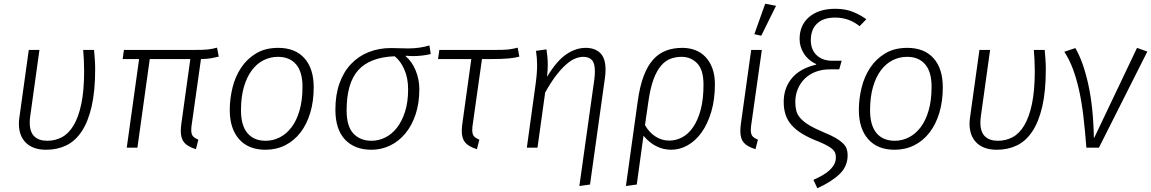

<svg xmlns="http://www.w3.org/2000/svg" viewBox="-20 -790 6157 1027"><path d="M483 -523Q485 -500 487 -474Q489 -448 489 -419Q489 -302 470 -220Q451 -138 416.5 -86.5Q382 -35 334 -12Q286 11 227 11Q157 11 119 -26Q81 -63 81 -129Q81 -146 84 -164L134 -523H191L142 -171Q139 -151 139 -135Q139 -84 163.5 -60.5Q188 -37 233 -37Q275 -37 311 -56Q347 -75 373.5 -119Q400 -163 415 -234.5Q430 -306 430 -411Q430 -442 428.5 -469.5Q427 -497 425 -523Z M724 -474H636L643 -523H1023Q1046 -523 1062.5 -523.5Q1079 -524 1092.5 -525.5Q1106 -527 1117.5 -529.5Q1129 -532 1141 -535L1150 -487Q1130 -482 1109.5 -478.5Q1089 -475 1055 -474L1007 -134Q1005 -122 1004 -112.5Q1003 -103 1003 -95Q1003 -72 1012 -61.5Q1021 -51 1041 -43L1028 8Q983 -6 965 -28Q947 -50 947 -89Q947 -107 950 -128L998 -474H781L715 0H658Z M1209 -202Q1209 -261 1223.5 -320.5Q1238 -380 1269.5 -427.5Q1301 -475 1350 -504.5Q1399 -534 1468 -534Q1559 -534 1608.5 -478.5Q1658 -423 1658 -323Q1658 -248 1639.5 -186.5Q1621 -125 1587 -81Q1553 -37 1505.5 -13Q1458 11 1400 11Q1309 11 1259 -45.5Q1209 -102 1209 -202ZM1467 -486Q1426 -486 1390 -468Q1354 -450 1327 -414Q1300 -378 1284.5 -324.5Q1269 -271 1269 -200Q1269 -119 1303.5 -78Q1338 -37 1401 -37Q1441 -37 1477 -55.5Q1513 -74 1540 -110Q1567 -146 1582.5 -200Q1598 -254 1598 -326Q1598 -406 1563.5 -446Q1529 -486 1467 -486Z M2150 -489Q2183 -462 2203 -414Q2223 -366 2223 -313Q2223 -238 2203 -178Q2183 -118 2148 -76Q2113 -34 2066.5 -11.5Q2020 11 1967 11Q1877 11 1825.5 -43.5Q1774 -98 1774 -203Q1774 -283 1796 -344.5Q1818 -406 1858 -448Q1898 -490 1952.5 -511.5Q2007 -533 2072 -533Q2095 -533 2117 -532Q2139 -531 2162 -531Q2194 -531 2222.5 -535Q2251 -539 2277 -547L2284 -501Q2264 -496 2239.5 -493Q2215 -490 2191 -490Q2182 -490 2171 -490.5Q2160 -491 2151 -492ZM2163 -312Q2163 -373 2142.5 -419Q2122 -465 2091 -489Q1959 -484 1896.5 -415Q1834 -346 1834 -200Q1834 -114 1870.5 -75.5Q1907 -37 1967 -37Q2005 -37 2040.5 -54.5Q2076 -72 2103 -106.5Q2130 -141 2146.5 -192.5Q2163 -244 2163 -312Z M2558 -474 2510 -134Q2508 -122 2507 -112.5Q2506 -103 2506 -95Q2506 -72 2515 -61.5Q2524 -51 2544 -43L2531 8Q2486 -6 2468 -28Q2450 -50 2450 -89Q2450 -107 2453 -128L2501 -474H2323L2330 -523H2631Q2654 -523 2670.5 -523.5Q2687 -524 2700.5 -525.5Q2714 -527 2725.5 -529.5Q2737 -532 2749 -535L2758 -487Q2745 -484 2732 -481.5Q2719 -479 2701.5 -477.5Q2684 -476 2660 -475Q2636 -474 2601 -474Z M2855 0H2798L2844 -333Q2853 -397 2853 -442Q2853 -480 2847 -518L2903 -526Q2905 -512 2907.5 -491Q2910 -470 2910 -443Q2910 -428 2909 -412Q2908 -396 2906 -379Q2958 -465 3009 -499.5Q3060 -534 3113 -534Q3162 -534 3190.5 -506.5Q3219 -479 3219 -418Q3219 -397 3216 -375L3136 197L3079 205L3159 -365Q3162 -389 3162 -408Q3162 -453 3145.5 -469.5Q3129 -486 3100 -486Q3079 -486 3056 -476.5Q3033 -467 3007.5 -444.5Q2982 -422 2954 -385.5Q2926 -349 2896 -295Z M3804 -340Q3804 -257 3784.5 -192Q3765 -127 3733 -82Q3701 -37 3658.5 -13Q3616 11 3571 11Q3485 11 3422 -64L3386 197L3328 205L3391 -247Q3402 -327 3422.5 -382Q3443 -437 3473 -470.5Q3503 -504 3542 -519Q3581 -534 3630 -534Q3667 -534 3698.5 -522Q3730 -510 3753.5 -485.5Q3777 -461 3790.5 -424.5Q3804 -388 3804 -340ZM3430 -121Q3451 -83 3485 -60.5Q3519 -38 3560 -38Q3596 -38 3629 -55.5Q3662 -73 3687.5 -110Q3713 -147 3728 -203Q3743 -259 3743 -337Q3743 -417 3709 -451.5Q3675 -486 3626 -486Q3593 -486 3565 -475Q3537 -464 3514.5 -437Q3492 -410 3475.5 -365Q3459 -320 3449 -252Z M4055 -523 4000 -134Q3998 -122 3997 -112.5Q3996 -103 3996 -95Q3996 -72 4005 -61.5Q4014 -51 4034 -43L4021 8Q3976 -6 3958 -27.5Q3940 -49 3940 -89Q3940 -105 3943 -128L3998 -523ZM4015 -607 4073 -770 4131 -759 4052 -599Z M4363 -31Q4310 -51 4273.5 -73Q4237 -95 4214.5 -120.5Q4192 -146 4182 -176.5Q4172 -207 4172 -245Q4172 -319 4215.5 -371.5Q4259 -424 4345 -444L4346 -447Q4303 -467 4280 -503.5Q4257 -540 4257 -581Q4257 -656 4308.5 -699.5Q4360 -743 4448 -743Q4504 -743 4546 -725Q4588 -707 4614 -687L4578 -650Q4521 -696 4447 -696Q4384 -696 4350.5 -664Q4317 -632 4317 -575Q4317 -524 4348.5 -494.5Q4380 -465 4432 -465H4482L4469 -419H4419Q4377 -419 4343 -406Q4309 -393 4285 -369.5Q4261 -346 4247.5 -314Q4234 -282 4234 -244Q4234 -218 4239.5 -197Q4245 -176 4262 -157Q4279 -138 4309 -120Q4339 -102 4389 -81Q4426 -66 4450 -52Q4474 -38 4488.5 -24Q4503 -10 4508.5 5.5Q4514 21 4514 40Q4514 99 4472 140Q4430 181 4352 217L4331 172Q4356 161 4378 148.5Q4400 136 4416 121.5Q4432 107 4441.5 90Q4451 73 4451 52Q4451 40 4448 30Q4445 20 4435.5 10.5Q4426 1 4408.5 -9Q4391 -19 4363 -31Z M4574 -202Q4574 -261 4588.5 -320.5Q4603 -380 4634.5 -427.5Q4666 -475 4715 -504.5Q4764 -534 4833 -534Q4924 -534 4973.5 -478.5Q5023 -423 5023 -323Q5023 -248 5004.5 -186.5Q4986 -125 4952 -81Q4918 -37 4870.5 -13Q4823 11 4765 11Q4674 11 4624 -45.5Q4574 -102 4574 -202ZM4832 -486Q4791 -486 4755 -468Q4719 -450 4692 -414Q4665 -378 4649.5 -324.5Q4634 -271 4634 -200Q4634 -119 4668.5 -78Q4703 -37 4766 -37Q4806 -37 4842 -55.5Q4878 -74 4905 -110Q4932 -146 4947.5 -200Q4963 -254 4963 -326Q4963 -406 4928.5 -446Q4894 -486 4832 -486Z M5568 -523Q5570 -500 5572 -474Q5574 -448 5574 -419Q5574 -302 5555 -220Q5536 -138 5501.5 -86.5Q5467 -35 5419 -12Q5371 11 5312 11Q5242 11 5204 -26Q5166 -63 5166 -129Q5166 -146 5169 -164L5219 -523H5276L5227 -171Q5224 -151 5224 -135Q5224 -84 5248.5 -60.5Q5273 -37 5318 -37Q5360 -37 5396 -56Q5432 -75 5458.5 -119Q5485 -163 5500 -234.5Q5515 -306 5515 -411Q5515 -442 5513.5 -469.5Q5512 -497 5510 -523Z M5732 -533Q5774 -461 5801 -339.5Q5828 -218 5831 -53H5833L6062 -534L6117 -514L5858 0H5791Q5784 -92 5775 -168Q5766 -244 5752 -307Q5738 -370 5719 -421Q5700 -472 5673 -513Z"/></svg>

Font: Glekhifnjqigglhiwekvrgaqftz
Style: Regular
Weight: 300
Italic angle: -8°
Designer: Carrois Corporate & Edenspiekermann
Foundry: Carrois Corporate GbR & Edenspiekermann AG
Version: Version 2.001